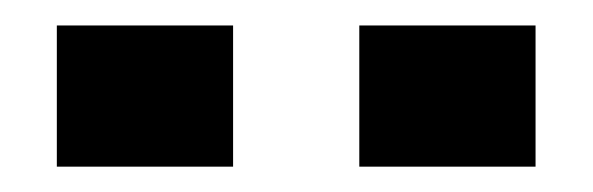

<svg xmlns="http://www.w3.org/2000/svg" viewBox="-20 -931 463 150"><path d="M260.7 -800.8V-911.1H398.4V-800.8ZM24.4 -800.8V-911.1H162.1V-800.8Z"/></svg>

Font: Antonio
Style: Bold
Weight: 700
Designer: Vernon Adams
Foundry: Vernon Adams
Version: Version 1.002